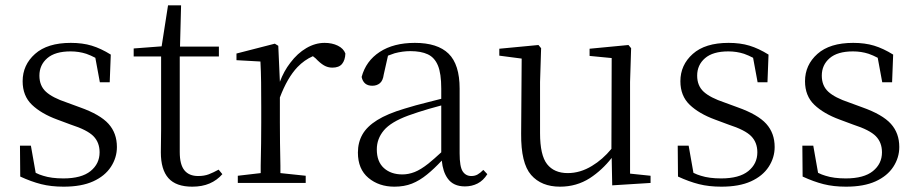

<svg xmlns="http://www.w3.org/2000/svg" viewBox="-20 -687 3446 721"><path d="M219 14Q172 14 134.5 4.5Q97 -5 56 -24L55 -140H96L114 -38Q128 -31 142 -27Q173 -17 218 -17Q286 -17 320 -44.5Q354 -72 354 -115Q354 -152 331 -175.5Q308 -199 246 -219L195 -238Q135 -260 100 -293.5Q65 -327 65 -382Q65 -443 111.5 -484.5Q158 -526 246 -526Q290 -526 324.5 -515.5Q359 -505 396 -482L392 -378H355L338 -470Q321 -479 304 -485Q276 -494 245 -494Q187 -494 157.5 -468.5Q128 -443 128 -403Q128 -365 152.5 -342.5Q177 -320 231 -302L280 -284Q356 -257 387.5 -222Q419 -187 419 -135Q419 -95 396.5 -60.5Q374 -26 330 -6Q286 14 219 14Z M702 14Q641 14 612.5 -18Q584 -50 584 -115Q584 -138 584.5 -156.5Q585 -175 585 -201V-475H482V-505L587 -513L611 -667H660L656 -512H802V-475H655V-116Q655 -69 672.5 -47.5Q690 -26 724 -26Q747 -26 764 -32.5Q781 -39 801 -50L815 -33Q795 -10 767 2Q739 14 702 14Z M873 0V-27L959 -37Q959 -50 959 -65Q960 -106 960.5 -150Q961 -194 961 -227V-285Q961 -337 960.5 -378Q960 -419 958 -456L868 -461V-486L1012 -523L1025 -515L1031 -380Q1046 -420 1070 -451Q1097 -487 1130.5 -506.5Q1164 -526 1199 -526Q1227 -526 1248.5 -515.5Q1270 -505 1277 -486Q1276 -461 1264.5 -447Q1253 -433 1228 -433Q1211 -433 1196.5 -441.5Q1182 -450 1165 -468L1155 -476Q1123 -462 1097 -435Q1059 -395 1031 -321V-227Q1031 -194 1031.5 -150Q1032 -106 1033 -65Q1033 -50 1033 -37L1128 -27V0Z M1461 14Q1403 14 1363.5 -19Q1324 -52 1324 -114Q1324 -152 1341 -182Q1358 -212 1396.5 -236Q1435 -260 1499 -279Q1541 -292 1586 -303Q1613 -310 1637 -316V-354Q1637 -411 1624.5 -441Q1612 -471 1586.5 -483Q1561 -495 1521 -495Q1492 -495 1462 -487Q1450 -483 1437 -478L1421 -407Q1418 -384 1406.5 -374.5Q1395 -365 1378 -365Q1345 -365 1338 -398Q1354 -458 1406 -492Q1458 -526 1538 -526Q1623 -526 1664.5 -485.5Q1706 -445 1706 -354V-111Q1706 -61 1717.5 -43.5Q1729 -26 1750 -26Q1763 -26 1773 -31.5Q1783 -37 1795 -49L1810 -33Q1795 -9 1773.5 2Q1752 13 1726 13Q1682 13 1661 -17Q1643 -42 1639 -84Q1610 -53 1584 -32Q1556 -9 1527 2.5Q1498 14 1461 14ZM1637 -291Q1614 -285 1590 -278Q1549 -266 1513 -253Q1448 -229 1421.5 -197.5Q1395 -166 1395 -126Q1395 -80 1421.5 -56Q1448 -32 1491 -32Q1514 -32 1537 -41Q1560 -50 1589 -73Q1610 -90 1637 -115Z M2083 14Q2013 14 1974.5 -30Q1936 -74 1937 -185L1939 -467L1855 -478V-504L2002 -518L2012 -506L2008 -379V-187Q2008 -104 2034.5 -70.5Q2061 -37 2112 -37Q2159 -37 2203 -64Q2243 -88 2276 -128L2277 -469L2194 -477V-504L2340 -518L2350 -506L2346 -379V-35L2423 -27V0L2279 9L2277 -94Q2241 -48 2195 -18Q2145 14 2083 14Z M2689 14Q2642 14 2604.5 4.5Q2567 -5 2526 -24L2525 -140H2566L2584 -38Q2598 -31 2612 -27Q2643 -17 2688 -17Q2756 -17 2790 -44.5Q2824 -72 2824 -115Q2824 -152 2801 -175.5Q2778 -199 2716 -219L2665 -238Q2605 -260 2570 -293.5Q2535 -327 2535 -382Q2535 -443 2581.5 -484.5Q2628 -526 2716 -526Q2760 -526 2794.5 -515.5Q2829 -505 2866 -482L2862 -378H2825L2808 -470Q2791 -479 2774 -485Q2746 -494 2715 -494Q2657 -494 2627.5 -468.5Q2598 -443 2598 -403Q2598 -365 2622.5 -342.5Q2647 -320 2701 -302L2750 -284Q2826 -257 2857.5 -222Q2889 -187 2889 -135Q2889 -95 2866.5 -60.5Q2844 -26 2800 -6Q2756 14 2689 14Z M3157 14Q3110 14 3072.5 4.5Q3035 -5 2994 -24L2993 -140H3034L3052 -38Q3066 -31 3080 -27Q3111 -17 3156 -17Q3224 -17 3258 -44.5Q3292 -72 3292 -115Q3292 -152 3269 -175.5Q3246 -199 3184 -219L3133 -238Q3073 -260 3038 -293.5Q3003 -327 3003 -382Q3003 -443 3049.5 -484.5Q3096 -526 3184 -526Q3228 -526 3262.5 -515.5Q3297 -505 3334 -482L3330 -378H3293L3276 -470Q3259 -479 3242 -485Q3214 -494 3183 -494Q3125 -494 3095.5 -468.5Q3066 -443 3066 -403Q3066 -365 3090.5 -342.5Q3115 -320 3169 -302L3218 -284Q3294 -257 3325.5 -222Q3357 -187 3357 -135Q3357 -95 3334.5 -60.5Q3312 -26 3268 -6Q3224 14 3157 14Z"/></svg>

Font: Early Summer Mincho Light
Style: Regular
Weight: 300
Designer: GuiWonder
Version: Version 1.002